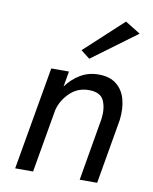

<svg xmlns="http://www.w3.org/2000/svg" viewBox="-82 -782 673 844"><g transform="rotate(10 254.5 -360.0)"><path d="M480 -678 281 -531 241 -562 412 -720ZM380 -280Q386 -327 371.5 -360.5Q357 -394 307 -395Q255 -396 219.5 -361.5Q184 -327 173 -283L124 0H44L124 -460H203L191 -391Q216 -426 252.5 -448Q289 -470 334 -470Q384 -470 414 -446Q444 -422 455 -381.5Q466 -341 460 -290L410 0H332Z"/></g></svg>

Font: Von Book
Style: Italic
Weight: 400
Version: Version 4.000; ttfautohint (v1.8.4.7-5d5b)